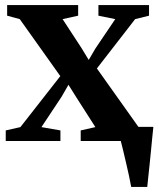

<svg xmlns="http://www.w3.org/2000/svg" viewBox="-20 -553 622 753"><path d="M494.5 180Q491.5 162 486 136.8Q480.5 111.5 474.2 84.8Q468 58 462.5 35Q457 12 453.5 -1L423 -55.5H581.5Q579.5 -38 577.2 -14Q575 10 572.2 37.5Q569.5 65 566.8 91.8Q564 118.5 561.5 141.5Q559 164.5 557.5 180ZM60 -54.5 216.5 -254.5 57.5 -478 8 -491.5V-533H286.5V-491.5L225.5 -478L299 -365.5L328 -318L354 -362.5L432 -478L366 -491.5V-533H564.5V-491.5L510 -478L360 -284.5L523.5 -54.5L574.5 -41.5V0H296.5V-41.5L354 -54.5L280.5 -169.5L248.5 -220.5L221.5 -173.5L142.5 -54.5L217 -41.5V0H2.5V-41.5Z"/></svg>

Font: Merriweather 72pt
Style: Bold
Weight: 700
Version: Version 2.100